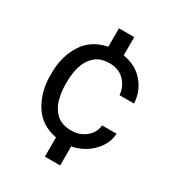

<svg xmlns="http://www.w3.org/2000/svg" viewBox="-181 -757 910 989"><g transform="rotate(30 273.5 -262.5)"><path d="M497.1 -167Q493.7 -105 445.3 -55.9Q397 -6.8 327.1 6.3V119.6H236.3V5.4Q142.6 -12.2 96.9 -85.9Q51.3 -159.7 51.3 -253.9V-274.4Q51.3 -368.7 97.2 -442.4Q143.1 -516.1 236.3 -533.7V-643.6H327.1V-535.2Q402.8 -522.9 448.2 -470.9Q493.7 -418.9 497.1 -346.7H411.1Q407.2 -395.5 374 -429.7Q340.8 -463.9 286.6 -463.9Q231 -463.9 199.5 -435.5Q168 -407.2 155 -363.8Q142.1 -320.3 142.1 -274.4V-253.9Q142.1 -207.5 154.8 -164.1Q167.5 -120.6 199 -92.5Q230.5 -64.5 286.6 -64.5Q335 -64.5 371.1 -93.3Q407.2 -122.1 411.1 -167Z"/></g></svg>

Font: Roboto21382017
Style: Regular
Weight: 400
Designer: Christian Robertson
Foundry: Google
Version: Version 2.138; 2017